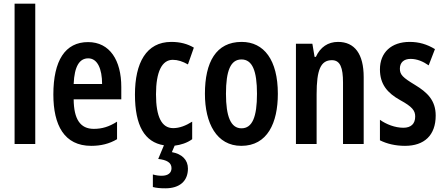

<svg xmlns="http://www.w3.org/2000/svg" viewBox="-20 -780 2409 1040"><path d="M171 0V-760H59V0Z M457 -552C333 -552 269 -452 269 -268C269 -102 328 10 474 10C526 10 572 -1 614 -26V-121C570 -93 532 -82 488 -82C415 -82 380 -134 379 -242H637V-309C637 -453 575 -552 457 -552ZM458 -464C508 -464 533 -407 533 -325H379C383 -422 411 -464 458 -464Z M998 133C998 86 966 54 911 44L926 9C959 5 994 -6 1021 -26V-121C986 -99 952 -86 918 -86C856 -86 825 -147 825 -269C825 -391 857 -456 916 -456C943 -456 970 -447 998 -431L1030 -522C996 -542 957 -553 908 -553C772 -553 711 -439 711 -268C711 -100 763 -10 868 7L837 81C882 86 909 100 909 131C909 156 891 172 856 172C841 172 825 170 808 165V233C826 238 848 240 876 240C953 240 998 201 998 133Z M1485 -272C1485 -455 1410 -553 1289 -553C1150 -553 1090 -443 1090 -272C1090 -113 1153 10 1287 10C1429 10 1485 -115 1485 -272ZM1204 -272C1204 -397 1229 -458 1288 -458C1347 -458 1372 -396 1372 -272C1372 -147 1347 -85 1288 -85C1230 -85 1204 -149 1204 -272Z M1811 -553C1757 -553 1715 -525 1691 -472H1684L1672 -543H1583V0H1695V-269C1695 -402 1717 -454 1778 -454C1823 -454 1838 -413 1838 -333V0H1950V-362C1950 -488 1901 -553 1811 -553Z M2340 -154C2340 -237 2294 -280 2228 -320C2162 -360 2146 -375 2146 -408C2146 -441 2167 -461 2204 -461C2239 -461 2272 -447 2302 -426L2336 -514C2293 -540 2250 -553 2199 -553C2100 -553 2038 -496 2038 -404C2038 -323 2079 -276 2147 -238C2213 -202 2229 -181 2229 -149C2229 -109 2206 -88 2165 -88C2119 -88 2072 -107 2038 -131V-20C2076 -1 2122 10 2174 10C2278 10 2340 -47 2340 -154Z"/></svg>

Font: Noto Sans Khmer ExtraCondensed SemiBold
Style: Regular
Weight: 600
Width: 2
Designer: Danh Hong and the Monotype Design Team
Foundry: Monotype Imaging Inc.
Version: Version 2.004